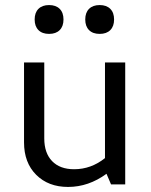

<svg xmlns="http://www.w3.org/2000/svg" viewBox="-20 -729 598 759"><path d="M416 -610Q401 -595 374 -595Q347 -595 332 -610Q317 -625 317 -652Q317 -679 332 -694Q347 -709 374 -709Q401 -709 416 -694Q431 -679 431 -652Q431 -625 416 -610ZM216 -610Q201 -595 174 -595Q147 -595 132 -610Q117 -625 117 -652Q117 -679 132 -694Q147 -709 174 -709Q201 -709 216 -694Q231 -679 231 -652Q231 -625 216 -610ZM249 10Q171 10 123 -38Q75 -86 75 -166V-482H155V-182Q155 -124 186 -92Q217 -60 273 -60Q340 -60 395 -104V-482H475V0H419L401 -42Q330 10 249 10Z"/></svg>

Font: Cantarell
Style: Regular
Weight: 400
Designer: Dave Crossland, Nikolaus Waxweiler, Florian Fecher, Jacques Le Bailly, Eben Sorkin, Alexei Vanyashin, Alexios Zavras, Em
Version: Version 0.303